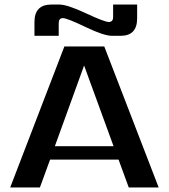

<svg xmlns="http://www.w3.org/2000/svg" viewBox="-20 -827 746 847"><path d="M239 -725V-669H132V-730Q132 -807 207 -807H241Q277 -807 359 -768.5Q441 -730 460 -730Q479 -730 479 -752V-807H585V-746Q585 -669 512 -669H474Q438 -669 357 -708Q276 -747 257.5 -747Q239 -747 239 -725ZM222 -182H481L351 -538ZM548 0 503 -123H201L156 0H25L264 -622H440L680 0Z"/></svg>

Font: Sarpanch SemiBold
Style: Regular
Weight: 600
Designer: Manushi Parikh (Devanagari and Latin), Jyotish Sonowal (Devanagari)
Foundry: Indian Type Foundry
Version: Version 2.004;PS 1.0;hotconv 1.0.78;makeotf.lib2.5.61930; tt